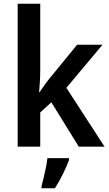

<svg xmlns="http://www.w3.org/2000/svg" viewBox="-20 -780 578 1021"><path d="M194 -403Q194 -374 192 -345.5Q190 -317 188 -289H190Q203 -308 217 -328Q231 -348 246 -366L390 -542H525L333 -313L536 0H399L253 -236L194 -182V0H74V-760H194ZM347 71Q335 104 315 144.5Q295 185 272 221H201V209Q206 190 212.5 163.5Q219 137 224.5 109.5Q230 82 232 61H347Z"/></svg>

Font: Noto Sans Malayalam SemiCondensed SemiBold
Style: Regular
Weight: 600
Width: 4
Designer: Jelle Bosma - Monotype Design Team
Foundry: Monotype Imaging Inc.
Version: Version 2.104; ttfautohint (v1.8.4.7-5d5b)